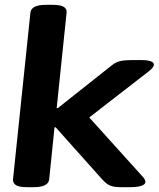

<svg xmlns="http://www.w3.org/2000/svg" viewBox="-20 -774 658 796"><path d="M91 2Q59 2 46 -6.5Q33 -15 34 -31L106 -721Q109 -754 171 -754H199Q231 -754 244.5 -745.5Q258 -737 256 -721L215 -326H220L442 -502Q459 -516 477.5 -520.5Q496 -525 527 -525H562Q620 -525 618 -505Q617 -494 595 -477L350 -287L572 -41Q583 -29 583 -19Q582 -9 565.5 -3.5Q549 2 523 2H482Q453 2 437 -4.5Q421 -11 404 -30L211 -246H206L184 -31Q181 2 119 2Z"/></svg>

Font: Asap Expanded Expanded Regular
Style: Bold Italic
Weight: 700
Width: 7
Italic angle: -6°
Designer: Pablo Cosgaya
Foundry: Omnibus-Type
Version: Version 3.001; ttfautohint (v1.8.4.7-5d5b)